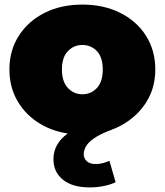

<svg xmlns="http://www.w3.org/2000/svg" viewBox="-20 -577 718 837"><path d="M371 240Q296 240 254.5 206.5Q213 173 213 117Q213 50 275 5Q199 -7 142 -45.5Q85 -84 53 -142.5Q21 -201 21 -274Q21 -357 62 -421Q103 -485 174.5 -521Q246 -557 339 -557Q432 -557 504 -521Q576 -485 616.5 -421Q657 -357 657 -274Q657 -182 605 -113Q553 -44 466 -11Q417 7 390.5 25.5Q364 44 354.5 61.5Q345 79 345 96Q345 112 357.5 125Q370 138 398 138Q415 138 430.5 133.5Q446 129 457 124L484 217Q466 227 434.5 233.5Q403 240 371 240ZM339 -166Q377 -166 402.5 -193.5Q428 -221 428 -274Q428 -327 402.5 -354Q377 -381 339 -381Q302 -381 276 -354Q250 -327 250 -274Q250 -221 276 -193.5Q302 -166 339 -166Z"/></svg>

Font: Montserrat Black
Style: Regular
Weight: 900
Designer: Julieta Ulanovsky
Foundry: Julieta Ulanovsky
Version: Version 9.000; ttfautohint (v1.8.4.7-5d5b)